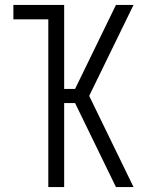

<svg xmlns="http://www.w3.org/2000/svg" viewBox="-20 -755 640 775"><path d="M175 0V-677H34V-735H239V-396H283L448 -735H519L340 -368L519 0H448L283 -339H239V0Z"/></svg>

Font: Iosevka Custom Light Extended
Style: Regular
Weight: 300
Width: 7
Monospace: yes
Designer: Belleve Invis
Foundry: Belleve Invis
Version: Version 11.2.4; ttfautohint (v1.8.4)